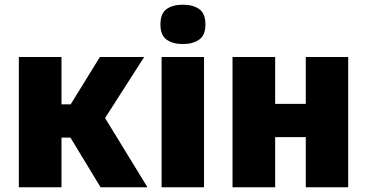

<svg xmlns="http://www.w3.org/2000/svg" viewBox="-20 -795 1558 815"><path d="M60 0V-553H241V-352H280L404 -553H592L426 -294L606 0H407L279 -211H241V0Z M756 -608Q714 -608 687.5 -626.5Q661 -645 661 -691Q661 -738 687 -756.5Q713 -775 756 -775Q799 -775 825.5 -756.5Q852 -738 852 -691Q852 -645 825 -626.5Q798 -608 756 -608ZM666 0V-553H846V0Z M967 0V-553H1148V-354H1278V-553H1458V0H1278V-213H1148V0Z"/></svg>

Font: Noto Sans SemiCondensed Black
Style: Regular
Weight: 900
Width: 4
Designer: Monotype Design Team
Foundry: Monotype Imaging Inc.
Version: Version 2.013; ttfautohint (v1.8.4.7-5d5b)